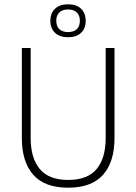

<svg xmlns="http://www.w3.org/2000/svg" viewBox="-20 -862 634 892"><path d="M296.5 10Q187.5 10 134.5 -50Q81.5 -110 81.5 -221.5V-639H122.5V-221Q122.5 -127.5 164.8 -76.8Q207 -26 296.5 -26Q387 -26 429 -76.8Q471 -127.5 471 -221V-639H512V-221.5Q512 -110 458.8 -50Q405.5 10 296.5 10ZM214 -764.5V-766Q214 -801 235.8 -821.5Q257.5 -842 296.5 -842Q335 -842 356.5 -821.5Q378 -801 378 -766V-764.5Q378 -730 356.5 -709.5Q335 -689 296.5 -689Q257.5 -689 235.8 -709.5Q214 -730 214 -764.5ZM241.5 -764.5Q241.5 -740 255.8 -726.5Q270 -713 296.5 -713Q322.5 -713 336.8 -726.5Q351 -740 351 -764.5V-766Q351 -790.5 336.8 -804.2Q322.5 -818 296.5 -818Q270 -818 255.8 -804.2Q241.5 -790.5 241.5 -766Z"/></svg>

Font: Anek Latin Medium ExtraLight
Style: Regular
Weight: 250
Version: Version 1.003